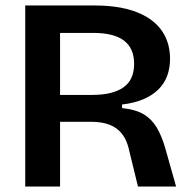

<svg xmlns="http://www.w3.org/2000/svg" viewBox="-20 -680 697 700"><path d="M72 0V-660H327Q378 -660 420.5 -652Q463 -644 496.5 -628Q530 -612 553 -588.5Q576 -565 588 -534Q600 -503 600 -466Q600 -432 589.5 -403.5Q579 -375 557 -353.5Q535 -332 502 -318Q469 -304 425 -299V-286Q474 -281 503.5 -263.5Q533 -246 551.5 -215Q570 -184 583 -138L622 0H483L452 -127Q444 -167 426 -190.5Q408 -214 380 -225Q352 -236 312 -236H199V0ZM199 -334H317Q391 -334 430 -361.5Q469 -389 469 -447Q469 -504 432 -532Q395 -560 320 -560H199Z"/></svg>

Font: Bricolage Grotesque 28pt SemiBold
Style: Regular
Weight: 600
Version: Version 1.001;gftools[0.9.33.dev8+g029e19f]